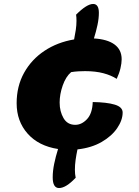

<svg xmlns="http://www.w3.org/2000/svg" viewBox="-20 -814 703 969"><path d="M278 135Q246 135 246 81Q246 49 253.5 12.5Q261 -24 273 -62Q175 -77 119.5 -139.5Q64 -202 64 -293Q64 -379 101.5 -446.5Q139 -514 204.5 -557.5Q270 -601 354 -615Q359 -639 362.5 -663Q366 -687 366 -709Q366 -718 365.5 -726Q365 -734 364 -740Q418 -794 450 -794Q479 -794 479 -749Q479 -721 472 -688Q465 -655 454 -620Q522 -616 558 -589.5Q594 -563 594 -515Q594 -495 588 -469.5Q582 -444 569 -416Q541 -434 501.5 -444.5Q462 -455 409 -455Q393 -455 375.5 -454Q358 -453 339 -450Q312 -427 296.5 -382.5Q281 -338 281 -296Q281 -252 300.5 -218Q320 -184 360 -184Q392 -184 419 -212.5Q446 -241 448 -299Q519 -298 559 -286Q599 -274 599 -246Q599 -208 571.5 -167.5Q544 -127 493 -97.5Q442 -68 371 -60Q365 -32 361.5 -6.5Q358 19 358 43Q358 53 359 64Q360 75 362 83Q313 135 278 135Z"/></svg>

Font: Lemon
Style: Regular
Weight: 400
Designer: Eduardo Rodriguez Tunni
Foundry: Eduardo Rodriguez Tunni
Version: Version 1.003; ttfautohint (v1.8.4.7-5d5b);gftools[0.9.24]